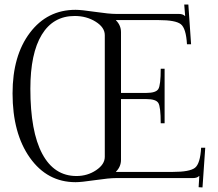

<svg xmlns="http://www.w3.org/2000/svg" viewBox="-20 -780 954 841"><path d="M489 -719H763Q781 -719 790 -710H791L787 -760H805L817 -586H799Q795 -656 772 -674Q749 -692 675 -692H488V-691Q510 -669 510 -639V-373H621Q663 -373 673.5 -390Q684 -407 684 -479H701V-240H684Q684 -312 673.5 -329Q663 -346 621 -346H510V-80Q510 -50 488 -28V-27H737Q811 -27 834 -45Q857 -63 861 -133H879L867 41L850 40L853 -9H852Q843 0 825 0H489Q458 0 397 9Q336 18 311 18Q187 18 111 -89Q35 -196 35 -371Q35 -536 111 -636.5Q187 -737 311 -737Q336 -737 397 -728Q458 -719 489 -719ZM307 -710Q213 -710 163 -628Q113 -546 113 -391Q113 -204 165 -106.5Q217 -9 315 -9Q363 -9 401 -34.5Q439 -60 439 -93V-626Q439 -660 399 -685Q359 -710 307 -710Z"/></svg>

Font: Foglihten068fMac
Style: Regular
Weight: 500
Designer: gluk (gluksza@wp.pl)
Foundry: gluk (gluksza@wp.pl)
Version: Version 0.68